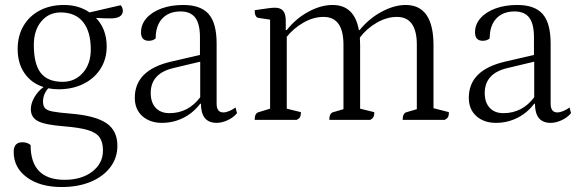

<svg xmlns="http://www.w3.org/2000/svg" viewBox="-20 -482 2334 772"><path d="M215 -123Q194 -123 174 -127Q153 -103 153 -74Q153 -56 161 -47Q169 -38 192.5 -33.5Q216 -29 265 -25Q363 -17 407.5 13Q452 43 452 104Q452 153 423.5 190.5Q395 228 344.5 249Q294 270 228 270Q141 270 88 231Q35 192 35 129Q35 90 70 90Q90 90 103 101Q103 241 240 241Q308 241 351 208Q394 175 394 123Q394 90 380.5 70.5Q367 51 333.5 41Q300 31 239 26Q161 20 132.5 5Q104 -10 104 -43Q104 -66 118 -90.5Q132 -115 155 -132Q107 -147 79 -187Q51 -227 51 -285Q51 -338 74.5 -378Q98 -418 140 -440Q182 -462 237 -462Q297 -462 340 -432L465 -461Q470 -456 472 -449.5Q474 -443 474 -439Q474 -408 424 -408Q412 -408 396.5 -408.5Q381 -409 366 -410Q409 -365 409 -295Q409 -245 384.5 -206Q360 -167 316 -145Q272 -123 215 -123ZM232 -153Q281 -153 313 -189Q345 -225 345 -283Q345 -355 314 -393.5Q283 -432 224 -432Q176 -432 146 -396Q116 -360 116 -301Q116 -224 144 -188.5Q172 -153 232 -153Z M631 12Q583 12 552.5 -15Q522 -42 522 -89Q522 -200 667 -234L784 -261V-332Q784 -386 765 -411Q746 -436 706 -436Q659 -436 632.5 -407.5Q606 -379 606 -328Q596 -318 578 -318Q547 -318 547 -352Q547 -384 569 -409Q591 -434 629.5 -448Q668 -462 717 -462Q787 -462 819 -425.5Q851 -389 851 -307V-65Q851 -30 878 -30Q889 -30 903 -36Q917 -42 927 -50L933 -27Q918 -9 895 1.5Q872 12 851 12Q788 12 788 -65H785Q757 -28 717 -8Q677 12 631 12ZM661 -27Q737 -27 785 -91V-234L680 -209Q586 -188 586 -108Q586 -70 606 -48.5Q626 -27 661 -27Z M1004 0Q1004 -27 1020 -31L1066 -45V-403L1019 -410Q1004 -413 1004 -441Q1039 -446 1056.5 -448.5Q1074 -451 1085 -451Q1108 -451 1118.5 -438.5Q1129 -426 1129 -398V-361H1133Q1169 -407 1219.5 -434.5Q1270 -462 1317 -462Q1405 -462 1423 -361H1426Q1463 -407 1514 -434.5Q1565 -462 1611 -462Q1723 -462 1723 -300V-47L1785 -31Q1785 -18 1781.5 -11.5Q1778 -5 1768 0H1599Q1599 -27 1615 -31L1656 -43V-302Q1656 -414 1576 -414Q1535 -414 1494.5 -390.5Q1454 -367 1427 -331Q1428 -317 1428 -300V-45L1485 -31Q1485 -18 1481.5 -11.5Q1478 -5 1469 0H1304Q1304 -27 1320 -31L1361 -43V-302Q1361 -414 1281 -414Q1240 -414 1200 -391Q1160 -368 1133 -334V-45L1190 -31Q1190 -18 1186.5 -11.5Q1183 -5 1173 0Z M1974 12Q1926 12 1895.5 -15Q1865 -42 1865 -89Q1865 -200 2010 -234L2127 -261V-332Q2127 -386 2108 -411Q2089 -436 2049 -436Q2002 -436 1975.5 -407.5Q1949 -379 1949 -328Q1939 -318 1921 -318Q1890 -318 1890 -352Q1890 -384 1912 -409Q1934 -434 1972.5 -448Q2011 -462 2060 -462Q2130 -462 2162 -425.5Q2194 -389 2194 -307V-65Q2194 -30 2221 -30Q2232 -30 2246 -36Q2260 -42 2270 -50L2276 -27Q2261 -9 2238 1.5Q2215 12 2194 12Q2131 12 2131 -65H2128Q2100 -28 2060 -8Q2020 12 1974 12ZM2004 -27Q2080 -27 2128 -91V-234L2023 -209Q1929 -188 1929 -108Q1929 -70 1949 -48.5Q1969 -27 2004 -27Z"/></svg>

Font: Petrona Light
Style: Regular
Weight: 300
Designer: Ringo R. Seeber
Foundry: Ringo R. Seeber
Version: Version 2.001; ttfautohint (v1.8.3)